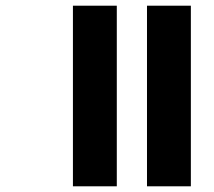

<svg xmlns="http://www.w3.org/2000/svg" viewBox="-20 -654 750 674"><path d="M236 0ZM236 -634H390V0H236ZM496 -634H650V0H496Z"/></svg>

Font: Biryani Black
Style: Regular
Weight: 900
Designer: Dan Reynolds and Mathieu Reguer
Foundry: Dan Reynolds and Mathieu Reguer
Version: Version 1.004; ttfautohint (v1.1) -l 5 -r 5 -G 72 -x 0 -D la